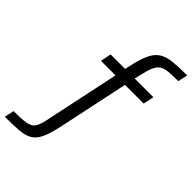

<svg xmlns="http://www.w3.org/2000/svg" viewBox="-434 -842 1132 1132"><g transform="rotate(45 132.0 -275.5)"><path d="M-162 191 -149 131Q-82 131 -47.5 125Q-13 119 1.5 99Q16 79 25 39L127 -443H6L19 -510H140L147 -540Q162 -612 181.5 -653Q201 -694 231 -713Q261 -732 308 -737Q355 -742 426 -742L413 -681Q363 -681 331.5 -678Q300 -675 281 -662Q262 -649 250 -620Q238 -591 227 -540L220 -510H376L362 -443H206L112 1Q97 70 79 109Q61 148 32 165.5Q3 183 -43.5 187Q-90 191 -162 191Z"/></g></svg>

Font: Saira Expanded
Style: Regular
Weight: 400
Width: 7
Designer: Hector Gatti with collaboration of the Omnibus-Type team
Foundry: Omnibus-Type
Version: Version 1.100; ttfautohint (v1.8.3)